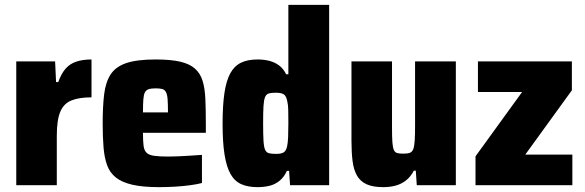

<svg xmlns="http://www.w3.org/2000/svg" viewBox="-20 -763 2412 791"><path d="M47 0V-510H207L211 -425H220Q233 -461 251 -481Q269 -501 295.5 -509.5Q322 -518 357 -518V-362Q307 -362 275 -349.5Q243 -337 228.5 -303Q214 -269 214 -203V0Z M636 8Q568 8 525 -2Q482 -12 457 -32Q432 -52 421 -83Q410 -114 406.5 -156.5Q403 -199 403 -254Q403 -324 409 -374Q415 -424 435.5 -456Q456 -488 500 -503Q544 -518 621 -518Q683 -518 722 -509Q761 -500 783 -480.5Q805 -461 814.5 -430.5Q824 -400 826 -356Q828 -312 828 -254V-216H569Q569 -182 571.5 -162.5Q574 -143 584 -133.5Q594 -124 615.5 -121Q637 -118 675 -118Q692 -118 713.5 -119Q735 -120 760.5 -121.5Q786 -123 812 -125V-9Q793 -4 764 0Q735 4 701.5 6Q668 8 636 8ZM672 -286V-300Q672 -334 670.5 -354Q669 -374 663.5 -384Q658 -394 647.5 -396.5Q637 -399 621 -399Q603 -399 592.5 -395.5Q582 -392 577 -382.5Q572 -373 570.5 -353Q569 -333 569 -300H686Z M1041 8Q1001 8 973.5 -4.5Q946 -17 929.5 -46.5Q913 -76 905 -126.5Q897 -177 897 -254Q897 -328 904.5 -379Q912 -430 928.5 -460.5Q945 -491 972.5 -504.5Q1000 -518 1041 -518Q1067 -518 1089 -512.5Q1111 -507 1129 -494Q1147 -481 1159 -457H1168V-743H1336V0H1175L1171 -59H1162Q1150 -33 1131.5 -18Q1113 -3 1090 2.5Q1067 8 1041 8ZM1117 -129Q1139 -129 1149 -135.5Q1159 -142 1163 -161Q1166 -175 1167 -198.5Q1168 -222 1168 -256Q1168 -288 1167.5 -309.5Q1167 -331 1164 -343Q1160 -367 1149.5 -374Q1139 -381 1117 -381Q1098 -381 1087.5 -378Q1077 -375 1072 -363Q1067 -351 1065.5 -325.5Q1064 -300 1064 -255Q1064 -210 1065.5 -184Q1067 -158 1072 -146.5Q1077 -135 1087.5 -132Q1098 -129 1117 -129Z M1559 8Q1516 8 1490 -4Q1464 -16 1450.5 -40Q1437 -64 1432.5 -99.5Q1428 -135 1428 -183V-510H1595V-237Q1595 -199 1596.5 -177.5Q1598 -156 1602.5 -145.5Q1607 -135 1616.5 -132.5Q1626 -130 1642 -130Q1659 -130 1668.5 -133.5Q1678 -137 1682.5 -148.5Q1687 -160 1688.5 -183.5Q1690 -207 1690 -246V-510H1858V0H1697L1693 -60H1685Q1672 -35 1653 -20Q1634 -5 1610.5 1.5Q1587 8 1559 8Z M1939 0V-119L2131 -384H1949V-510H2336V-391L2144 -126H2338V0Z"/></svg>

Font: Saira SemiCondensed ExtraBold
Style: Regular
Weight: 800
Width: 4
Designer: Hector Gatti with collaboration of the Omnibus-Type team
Foundry: Omnibus-Type
Version: Version 1.101